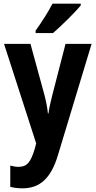

<svg xmlns="http://www.w3.org/2000/svg" viewBox="-20 -786 522 1046"><path d="M420 -757V-766H266C243 -721 208 -667 174 -619V-606H269C316 -647 390 -719 420 -757ZM2 -547 177 -5 169 26C147 97 128 123 81 123C66 123 49 120 36 116V232C56 237 77 240 102 240C197 240 258 186 296 58L479 -547H337L265 -268C255 -229 248 -197 244 -168H241C238 -199 231 -235 222 -269L146 -547Z"/></svg>

Font: Noto Sans Devanagari UI Condensed
Style: Bold
Weight: 700
Width: 3
Designer: Jelle Bosma - Monotype Design Team
Foundry: Monotype Imaging Inc.
Version: Version 2.004